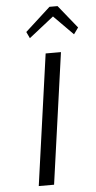

<svg xmlns="http://www.w3.org/2000/svg" viewBox="-59 -914 475 949"><g transform="rotate(-5 178.0 -439.0)"><path d="M356 -764 333 -732 237 -829 114 -732 99 -764 224 -878H264ZM170 0H94L185 -650H261Z"/></g></svg>

Font: Arsenal
Style: Italic
Weight: 400
Italic angle: -9.10001°
Designer: Andrij Shevchenko
Foundry: Stairsfor
Version: Version 2.001;PS 002.001;hotconv 1.0.88;makeotf.lib2.5.64775